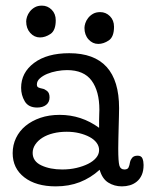

<svg xmlns="http://www.w3.org/2000/svg" viewBox="-20 -651 530 682"><path d="M25 0ZM332 -224Q332 -235 332.5 -245.5Q333 -256 333 -261Q333 -327 305.5 -364.5Q278 -402 218 -402Q201 -402 182 -398.5Q163 -395 147.5 -388.5Q132 -382 121.5 -372.5Q111 -363 111 -351Q111 -343 116 -340.5Q121 -338 131 -336Q138 -335 147 -328Q156 -321 156 -305Q156 -288 144 -278.5Q132 -269 112 -269Q81 -269 68 -291Q55 -313 55 -339Q55 -393 101 -427.5Q147 -462 226 -462Q403 -462 403 -267Q403 -256 402.5 -238Q402 -220 401.5 -199.5Q401 -179 400.5 -158.5Q400 -138 400 -123Q400 -77 404 -63Q408 -49 422 -49Q433 -49 436.5 -56Q440 -63 442 -76Q443 -82 449 -90Q455 -98 469 -98Q482 -98 486 -88Q490 -78 490 -65Q490 -44 483.5 -29.5Q477 -15 466 -6Q455 3 441.5 7Q428 11 413 11Q386 11 364.5 -2.5Q343 -16 334 -48Q302 -19 263.5 -4Q225 11 178 11Q108 11 66.5 -21Q25 -53 25 -107Q25 -136 37 -161Q49 -186 71 -204Q93 -222 123.5 -232.5Q154 -243 192 -243Q269 -243 332 -197ZM96 -108Q96 -78 127 -63.5Q158 -49 201 -49Q228 -49 251.5 -54.5Q275 -60 293 -69Q311 -78 321.5 -90.5Q332 -103 332 -118Q332 -132 323 -144Q314 -156 298 -164.5Q282 -173 261.5 -178Q241 -183 217 -183Q191 -183 169 -177.5Q147 -172 131 -162Q115 -152 105.5 -138Q96 -124 96 -108ZM73 -575Q73 -582 76 -591.5Q79 -601 86 -610Q93 -619 103.5 -625Q114 -631 129 -631Q149 -631 163.5 -616.5Q178 -602 178 -579Q178 -543 159.5 -530.5Q141 -518 122 -518Q102 -518 87.5 -534Q73 -550 73 -575ZM280 -552Q280 -559 283 -568.5Q286 -578 293 -587Q300 -596 310.5 -602Q321 -608 336 -608Q356 -608 370.5 -593.5Q385 -579 385 -556Q385 -520 366.5 -507.5Q348 -495 329 -495Q309 -495 294.5 -511Q280 -527 280 -552Z"/></svg>

Font: Life Savers
Style: Bold
Weight: 700
Designer: Pablo Impallari, Rodrigo Fuenzalida, Brenda Gallo
Foundry: Pablo Impallari, Rodrigo Fuenzalida, Brenda Gallo
Version: Version 3.001; ttfautohint (v0.95) -l 8 -r 50 -G 200 -x 14 -